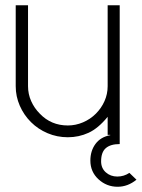

<svg xmlns="http://www.w3.org/2000/svg" viewBox="-20 -520 541 733"><path d="M501 166Q468 193 429 193Q387 193 356 164.5Q325 136 325 93Q325 56 344.5 29.5Q364 3 401 -4V-5H391V-74Q355 -30 318 -13Q281 4 239 4Q198 4 161.5 -11.5Q125 -27 98 -54Q71 -81 55.5 -116.5Q40 -152 40 -191V-500H87V-191Q87 -161 99 -134Q111 -107 132 -86Q175 -41 239 -41Q269 -41 297 -53Q325 -65 346 -86Q367 -107 379 -134Q391 -161 391 -191V-500H437V30Q402 30 384 45.5Q366 61 366 96Q366 122 384 138Q402 154 428 154Q453 154 474 140Z"/></svg>

Font: Sulphur Point Light
Style: Regular
Weight: 300
Designer: Noponies / Dale Sattler
Foundry: Noponies
Version: Version 1.000; ttfautohint (v1.8)